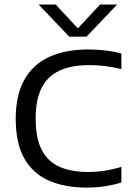

<svg xmlns="http://www.w3.org/2000/svg" viewBox="-20 -821 581 848"><path d="M362 7.5Q266.5 7.5 196.5 -23Q126.5 -53.5 88 -120.2Q49.5 -187 49.5 -296.5Q49.5 -401 87.5 -468.8Q125.5 -536.5 197 -569.5Q268.5 -602.5 369 -602.5Q408.5 -602.5 444.8 -598.2Q481 -594 516 -585V-516Q481.5 -524.5 446 -529Q410.5 -533.5 373.5 -533.5Q296.5 -533.5 243.8 -509.5Q191 -485.5 164.2 -433.5Q137.5 -381.5 137.5 -297.5Q137.5 -210 164.8 -158.2Q192 -106.5 243.5 -84Q295 -61.5 367.5 -61.5Q406 -61.5 441.2 -66.8Q476.5 -72 516 -84V-15Q481.5 -4 442.8 1.8Q404 7.5 362 7.5ZM286 -659 150.5 -801H226L334 -685H314L422 -801H497.5L362 -659Z"/></svg>

Font: Encode Sans SC SemiExpanded
Style: Regular
Weight: 400
Width: 6
Designer: Multiple Designers
Foundry: Impallari Type
Version: Version 3.002